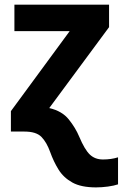

<svg xmlns="http://www.w3.org/2000/svg" viewBox="-20 -566 528 826"><path d="M393.1 240.2Q329.1 240.2 291.3 219.2Q253.4 198.2 231.9 163.6Q210.4 128.9 195.8 87.9Q180.7 45.9 158.2 22.9Q135.7 0 85 0H26.9V-87.9L279.8 -432.1H42V-545.9H449.2V-449.2L191.9 -101.1Q247.1 -88.4 276.1 -52Q305.2 -15.6 320.8 22Q344.2 77.6 366.5 98.9Q388.7 120.1 422.9 120.1Q458.5 120.1 487.8 110.8V227.1Q471.2 232.9 444.3 236.6Q417.5 240.2 393.1 240.2Z"/></svg>

Font: Open Sans
Style: Bold
Weight: 700
Designer: Monotype Design Team
Foundry: Monotype Imaging Inc.
Version: Version 3.000; ttfautohint (v1.8.4)